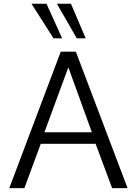

<svg xmlns="http://www.w3.org/2000/svg" viewBox="-20 -980 713 1000"><path d="M28.3 0 296.4 -710.9H375L644.5 0H564L478 -231H192.4L106.9 0ZM211.4 -291H458.5L335.9 -629.4ZM258.8 -780.3 144 -960.4H222.2L303.7 -780.3ZM379.9 -780.3 276.4 -960.4H349.6L426.3 -780.3Z"/></svg>

Font: Comme Light
Style: Regular
Weight: 300
Version: Version 1.000;gftools[0.9.27]